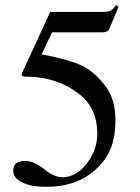

<svg xmlns="http://www.w3.org/2000/svg" viewBox="-20 -708 540 742"><path d="M438 -681 402 -596Q396 -583 375 -583H181L141 -498Q251 -477 300 -452.5Q349 -428 391 -370Q426 -322 426 -243Q426 -171 402.5 -122Q379 -73 328 -35Q260 14 158 14Q101 14 66 -3Q31 -20 31 -48Q31 -86 76 -86Q112 -86 150 -55Q189 -23 221 -23Q273 -23 314.5 -75Q356 -127 356 -192Q356 -288 289 -342Q202 -412 76 -412Q64 -412 64 -420L65 -425L174 -662H381Q398 -662 407.5 -667Q417 -672 429 -688Z"/></svg>

Font: STIX
Style: Regular
Weight: 400
Designer: MicroPress Inc., with final additions and corrections provided by Coen Hoffman, Elsevier (retired)
Version: Version 1.1.1